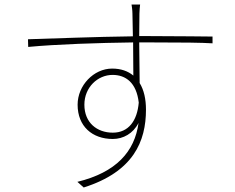

<svg xmlns="http://www.w3.org/2000/svg" viewBox="-20 -798 1040 851"><path d="M595 -343C588 -263 550 -210 480 -210C410 -210 354 -254 354 -334C354 -411 413 -466 479 -466C537 -466 585 -432 595 -343ZM104 -624 105 -590C232 -602 418 -608 570 -610L571 -463C547 -483 516 -494 477 -494C395 -494 324 -419 324 -334C324 -238 389 -182 480 -182C526 -182 570 -206 594 -253C577 -126 495 -34 323 8L351 33C572 -37 627 -172 627 -312C627 -359 618 -399 599 -430L597 -610H647C793 -610 872 -609 922 -606V-636C883 -636 788 -638 646 -638H597L598 -738C598 -747 600 -772 601 -778H563C564 -774 567 -751 567 -738L569 -637C401 -635 210 -627 104 -624Z"/></svg>

Font: Noto Sans JP Thin
Style: Regular
Weight: 100
Designer: Ryoko NISHIZUKA 西塚涼子 (kana, bopomofo & ideographs); Paul D. Hunt (Latin, Greek & Cyrillic); Sandoll Communications 산돌커뮤니
Foundry: Adobe
Version: Version 2.004;hotconv 1.0.118;makeotfexe 2.5.65603